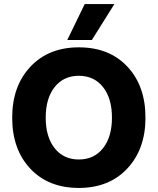

<svg xmlns="http://www.w3.org/2000/svg" viewBox="-20 -918 776 945"><path d="M311 -721 397 -898H543L432 -721ZM40 -339Q40 -494 129.5 -589.5Q219 -685 368 -685Q518 -685 607 -590Q696 -495 696 -339Q696 -184 606.5 -88.5Q517 7 368 7Q218 7 129 -88Q40 -183 40 -339ZM249 -489.5Q205 -434 205 -339Q205 -244 249 -188.5Q293 -133 368 -133Q443 -133 487 -188.5Q531 -244 531 -339Q531 -434 487 -489.5Q443 -545 368 -545Q293 -545 249 -489.5Z"/></svg>

Font: Hind Bold
Style: Regular
Weight: 700
Designer: Manushi Parikh, Satya Rajpurohit
Foundry: Indian Type Foundry
Version: Version 1.201;PS 1.0;hotconv 1.0.78;makeotf.lib2.5.61930; tt